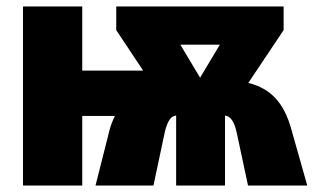

<svg xmlns="http://www.w3.org/2000/svg" viewBox="-20 -573 969 593"><path d="M856 -480 747 -317Q799 -304 831 -269.5Q863 -235 880 -173L929 0H746L711 -164Q700 -214 675 -216V0H524V-216Q501 -216 489 -165L454 0H275L319 -174Q325 -195 335 -215H234V0H51V-553H234V-355H422L339 -480V-553H856ZM537 -435 598 -333 659 -435Z"/></svg>

Font: Noto Sans Display Black Narrow
Style: Regular
Weight: 900
Width: 4
Designer: Monotype Design team
Foundry: Monotype Imaging Inc.
Version: Version 1.000